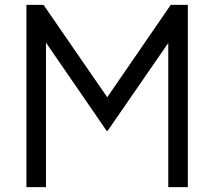

<svg xmlns="http://www.w3.org/2000/svg" viewBox="-20 -765 876 785"><path d="M88 -745H158L438 -339H399L678 -745H748V0H668V-637L694 -627L420 -230H416L143 -627L168 -637V0H88Z"/></svg>

Font: Trafiko Sans Variable
Style: Regular
Weight: 400
Designer: Gumpita Rahayu / Trafiko
Foundry: Tokotype / Trafiko
Version: Version 0.001;FEAKit 1.0